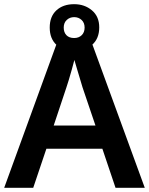

<svg xmlns="http://www.w3.org/2000/svg" viewBox="-20 -899 713 919"><path d="M533 0 470 -187H202L139 0H0L261 -717H411L673 0ZM375 -481Q371 -495 363.5 -519.5Q356 -544 348.5 -569.5Q341 -595 336 -612Q331 -592 323.5 -565.5Q316 -539 309 -515.5Q302 -492 298 -481L237 -298H437ZM335 -654Q283 -654 250.5 -684Q218 -714 218 -767Q218 -820 250 -849.5Q282 -879 335 -879Q385 -879 420 -849.5Q455 -820 455 -768Q455 -714 420.5 -684Q386 -654 335 -654ZM335 -717Q357 -717 371 -730.5Q385 -744 385 -767Q385 -790 370.5 -803.5Q356 -817 335 -817Q314 -817 299.5 -803.5Q285 -790 285 -767Q285 -744 298 -730.5Q311 -717 335 -717Z"/></svg>

Font: Noto Sans NKo Unjoined SemiBold
Style: Regular
Weight: 600
Designer: Monotype Design Team
Foundry: Monotype Imaging Inc.
Version: Version 2.004